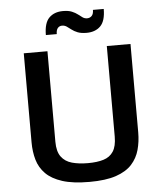

<svg xmlns="http://www.w3.org/2000/svg" viewBox="-61 -980 885 1045"><g transform="rotate(-5 381.5 -457.5)"><path d="M385.7 12.2Q295.4 12.2 237.5 -6.3Q179.7 -24.9 147.5 -57.6Q115.2 -90.3 102.5 -134.3Q89.8 -178.2 89.8 -229.5V-716.3H219.2V-221.7Q219.2 -168.5 240.2 -139.9Q261.2 -111.3 298.8 -100.8Q336.4 -90.3 385.7 -90.3Q436.5 -90.3 471.4 -101.1Q506.3 -111.8 524.9 -140.4Q543.5 -168.9 543.5 -221.7V-716.3H672.9V-233.4Q672.9 -182.6 660.6 -138.2Q648.4 -93.8 617.7 -59.8Q586.9 -25.9 530.8 -6.8Q474.6 12.2 385.7 12.2ZM440.4 -797.4Q411.1 -797.4 391.8 -804.9Q372.6 -812.5 359.6 -822.8Q346.7 -833 335.4 -840.6Q324.2 -848.1 310.1 -848.1Q295.9 -848.1 286.9 -837.6Q277.8 -827.1 277.8 -804.7H218.3Q218.3 -870.6 246.3 -898.7Q274.4 -926.8 322.3 -926.8Q352.1 -926.8 370.8 -918.9Q389.6 -911.1 402.3 -901.1Q415 -891.1 425.8 -883.5Q436.5 -876 450.2 -876Q465.3 -876 475.3 -886.2Q485.4 -896.5 485.4 -918.9H544.4Q544.4 -853.5 516.4 -825.4Q488.3 -797.4 440.4 -797.4Z"/></g></svg>

Font: Monda SemiBold
Style: Regular
Weight: 600
Designer: Vernon Adams
Foundry: Vernon Adams
Version: Version 2.200